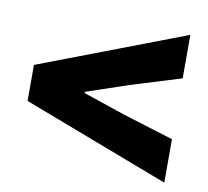

<svg xmlns="http://www.w3.org/2000/svg" viewBox="-60 -636 661 609"><g transform="rotate(10 270.0 -332.0)"><path d="M506 -94 34 -274V-390L506 -570V-430L344 -380L208 -334V-330L344 -284L506 -234Z"/></g></svg>

Font: Source Sans 3 Black
Style: Regular
Weight: 900
Designer: Paul D. Hunt
Foundry: Adobe
Version: Version 3.046;hotconv 1.0.118;makeotfexe 2.5.65603